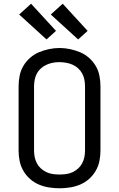

<svg xmlns="http://www.w3.org/2000/svg" viewBox="-20 -1004 640 1032"><path d="M300 8Q272 8 243.5 3.5Q215 -1 189 -12Q163 -23 141.5 -42Q120 -61 105.5 -86Q91 -111 85.5 -139Q80 -167 80 -195V-540Q80 -568 85.5 -596.5Q91 -625 105.5 -649.5Q120 -674 141.5 -693Q163 -712 189 -723Q215 -734 243.5 -740Q272 -746 300 -746Q328 -746 356.5 -740Q385 -734 411 -723Q437 -712 458.5 -693Q480 -674 494.5 -649.5Q509 -625 514.5 -596.5Q520 -568 520 -540V-195Q520 -167 514.5 -139Q509 -111 494.5 -86Q480 -61 458.5 -42Q437 -23 411 -12Q385 -1 356.5 3.5Q328 8 300 8ZM300 -66Q318 -66 336 -68.5Q354 -71 370 -78.5Q386 -86 399.5 -98Q413 -110 421.5 -126Q430 -142 433.5 -159.5Q437 -177 437 -195V-540Q437 -558 433.5 -576Q430 -594 421.5 -609.5Q413 -625 399 -637.5Q385 -650 368.5 -657Q352 -664 334 -667Q316 -670 298 -670Q280 -670 262.5 -666.5Q245 -663 229 -655.5Q213 -648 199.5 -636Q186 -624 178 -608.5Q170 -593 166.5 -575.5Q163 -558 163 -540V-195Q163 -177 166.5 -159.5Q170 -142 178.5 -126Q187 -110 200.5 -98Q214 -86 230 -78.5Q246 -71 264 -68.5Q282 -66 300 -66ZM400 -792 253 -926 317 -984 451 -838ZM230 -792 83 -926 147 -984 281 -838Z"/></svg>

Font: Iosevka Meiseki Sans
Style: Regular
Weight: 400
Monospace: yes
Designer: Belleve Invis
Foundry: Belleve Invis
Version: Version 11.2.6; ttfautohint (v1.8.4)